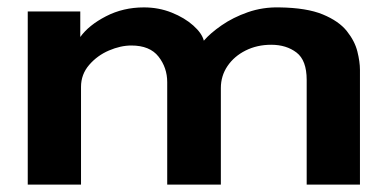

<svg xmlns="http://www.w3.org/2000/svg" viewBox="-20 -499 1040 519"><path d="M55 0V-468H197V-399Q220 -431 266.5 -455Q313 -479 369 -479Q409 -479 444 -465Q479 -451 502.5 -430Q526 -409 531 -389Q548 -409 579 -430.5Q610 -452 650 -466Q690 -480 735 -479Q809 -478 852.5 -460Q896 -442 917.5 -415Q939 -388 946 -360Q953 -332 953 -310V0H809V-283Q809 -336 781.5 -357Q754 -378 713 -378Q675 -378 644 -362.5Q613 -347 595 -320.5Q577 -294 577 -261V0H432V-277Q432 -316 408.5 -346Q385 -376 335 -376Q306 -376 274.5 -362.5Q243 -349 221 -323.5Q199 -298 199 -264V0Z"/></svg>

Font: Inconsolata UltraExpanded ExtraBold
Style: Regular
Weight: 800
Width: 9
Monospace: yes
Designer: Raph Levien, Cyreal, Brenton Simpson
Foundry: Raph Levien, Cyreal, Google
Version: Version 3.001; ttfautohint (v1.8.2.53-6de2)